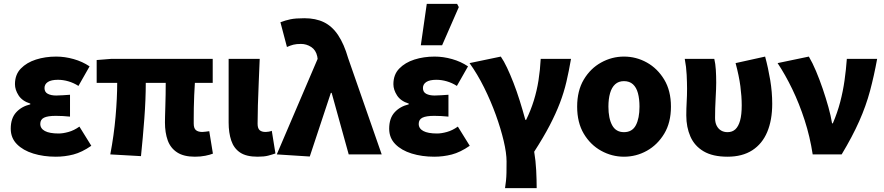

<svg xmlns="http://www.w3.org/2000/svg" viewBox="-20 -805 4609 1001"><path d="M271 12Q207 12 153.5 -4.5Q100 -21 68 -53.5Q36 -86 36 -134Q36 -188 64 -219Q92 -250 138 -261V-265Q96 -278 77 -307.5Q58 -337 58 -366Q58 -416 88.5 -447.5Q119 -479 167.5 -494.5Q216 -510 273 -510Q318 -510 364 -497Q410 -484 447 -459L389 -357Q364 -373 336.5 -381Q309 -389 282 -389Q247 -389 229.5 -377.5Q212 -366 212 -346Q212 -325 229 -316Q246 -307 273 -307Q289 -307 308.5 -308.5Q328 -310 345 -311V-197Q327 -199 307.5 -200Q288 -201 271 -201Q229 -201 209.5 -191.5Q190 -182 190 -159Q190 -135 214 -122Q238 -109 286 -109Q308 -109 337 -117Q366 -125 394 -145L456 -45Q407 -11 362.5 0.5Q318 12 271 12Z M996 12Q938 12 903.5 -10.5Q869 -33 854.5 -73Q840 -113 840 -167Q840 -177 840.5 -199Q841 -221 842 -250.5Q843 -280 843.5 -312Q844 -344 844 -373H740Q740 -287 732.5 -187Q725 -87 715 9L555 0Q574 -100 582.5 -197Q591 -294 591 -373H484V-492L559 -498H1089V-373H996Q994 -343 992.5 -308.5Q991 -274 990.5 -243Q990 -212 990 -190Q990 -168 990 -161Q990 -136 1001.5 -126.5Q1013 -117 1035 -117Q1043 -117 1052 -118.5Q1061 -120 1071 -121L1090 -4Q1075 2 1050.5 7Q1026 12 996 12Z M1323 12Q1264 12 1231.5 -10Q1199 -32 1185.5 -72.5Q1172 -113 1172 -166V-498H1334Q1332 -442 1329 -377.5Q1326 -313 1324.5 -255.5Q1323 -198 1323 -160Q1323 -136 1333.5 -126.5Q1344 -117 1365 -117Q1371 -117 1380.5 -118.5Q1390 -120 1397 -123L1416 -5Q1399 1 1378 6.5Q1357 12 1323 12Z M1595 11 1423 0 1636 -498 1634 -511Q1627 -544 1602.5 -560Q1578 -576 1549 -576Q1525 -576 1509.5 -572Q1494 -568 1476 -560L1442 -689Q1468 -699 1494.5 -704.5Q1521 -710 1567 -710Q1626 -710 1669 -689Q1712 -668 1743 -621.5Q1774 -575 1795 -502L1970 0H1798L1709 -321H1705Z M2244 12Q2180 12 2126.5 -4.5Q2073 -21 2041 -53.5Q2009 -86 2009 -134Q2009 -188 2037 -219Q2065 -250 2111 -261V-265Q2069 -278 2050 -307.5Q2031 -337 2031 -366Q2031 -416 2061.5 -447.5Q2092 -479 2140.5 -494.5Q2189 -510 2246 -510Q2291 -510 2337 -497Q2383 -484 2420 -459L2362 -357Q2337 -373 2309.5 -381Q2282 -389 2255 -389Q2220 -389 2202.5 -377.5Q2185 -366 2185 -346Q2185 -325 2202 -316Q2219 -307 2246 -307Q2262 -307 2281.5 -308.5Q2301 -310 2318 -311V-197Q2300 -199 2280.5 -200Q2261 -201 2244 -201Q2202 -201 2182.5 -191.5Q2163 -182 2163 -159Q2163 -135 2187 -122Q2211 -109 2259 -109Q2281 -109 2310 -117Q2339 -125 2367 -145L2429 -45Q2380 -11 2335.5 0.5Q2291 12 2244 12ZM2174 -569 2205 -785H2363L2372 -768L2285 -569Z M2613 176Q2616 156 2618 137.5Q2620 119 2620.5 96Q2621 73 2621 37Q2621 -7 2606 -70.5Q2591 -134 2565 -206Q2539 -278 2504 -348.5Q2469 -419 2428 -476L2591 -510Q2607 -487 2623.5 -452Q2640 -417 2657 -373.5Q2674 -330 2689.5 -280.5Q2705 -231 2719 -180H2723Q2747 -229 2763 -280.5Q2779 -332 2787.5 -386Q2796 -440 2799 -498H2957Q2946 -434 2933 -378.5Q2920 -323 2899 -268Q2878 -213 2846 -151.5Q2814 -90 2765 -14Q2773 33 2775.5 83.5Q2778 134 2778 176Z M3233 12Q3170 12 3114 -19Q3058 -50 3023.5 -108Q2989 -166 2989 -249Q2989 -332 3023.5 -390Q3058 -448 3114 -479Q3170 -510 3233 -510Q3297 -510 3352.5 -479Q3408 -448 3443 -390Q3478 -332 3478 -249Q3478 -166 3443 -108Q3408 -50 3352.5 -19Q3297 12 3233 12ZM3233 -116Q3276 -116 3295 -152Q3314 -188 3314 -249Q3314 -289 3306 -319Q3298 -349 3280 -365.5Q3262 -382 3233 -382Q3205 -382 3187 -365.5Q3169 -349 3160.5 -319Q3152 -289 3152 -249Q3152 -188 3171.5 -152Q3191 -116 3233 -116Z M3773 12Q3696 12 3648.5 -16Q3601 -44 3579.5 -93Q3558 -142 3558 -203Q3558 -239 3560 -273Q3562 -307 3562 -342Q3562 -372 3560 -414.5Q3558 -457 3550 -498H3704Q3710 -473 3712 -441Q3714 -409 3714 -374Q3714 -345 3711 -292.5Q3708 -240 3708 -190Q3708 -166 3716.5 -149.5Q3725 -133 3739.5 -124.5Q3754 -116 3773 -116Q3798 -116 3814 -131Q3830 -146 3838.5 -176.5Q3847 -207 3847 -256Q3847 -302 3840 -355.5Q3833 -409 3815 -476L3969 -510Q3985 -451 3995.5 -388Q4006 -325 4006 -264Q4006 -179 3980 -117Q3954 -55 3902 -21.5Q3850 12 3773 12Z M4217 0Q4203 -92 4175 -178.5Q4147 -265 4110.5 -340.5Q4074 -416 4034 -476L4197 -510Q4216 -478 4234.5 -434Q4253 -390 4269.5 -341.5Q4286 -293 4299 -246.5Q4312 -200 4318 -162H4322Q4346 -218 4360.5 -273.5Q4375 -329 4383 -385.5Q4391 -442 4395 -498H4553Q4537 -410 4516 -331.5Q4495 -253 4459.5 -173Q4424 -93 4368 0Z"/></svg>

Font: Source Sans 3 ExtraBold
Style: Regular
Weight: 800
Designer: Paul D. Hunt
Foundry: Adobe
Version: Version 3.052;hotconv 1.1.0;makeotfexe 2.6.0